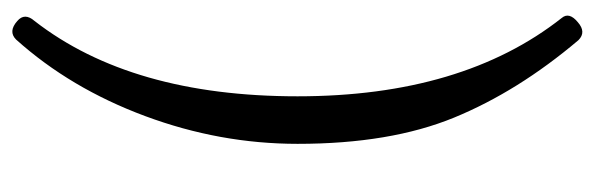

<svg xmlns="http://www.w3.org/2000/svg" viewBox="-346 -442 963 311"><g transform="rotate(90 135.5 -286.5)"><path d="M14 167Q0 155 14 139Q136 -18 136 -287Q136 -554 9 -715Q-1 -727 16 -741Q32 -755 45 -742Q128 -644 170.5 -540.5Q213 -437 213 -287Q213 -161 168 -40Q123 81 44 169Q31 182 14 167Z"/></g></svg>

Font: Junicode Cond Medium
Style: Regular
Weight: 500
Width: 3
Designer: Peter S. Baker
Version: Version 2.201